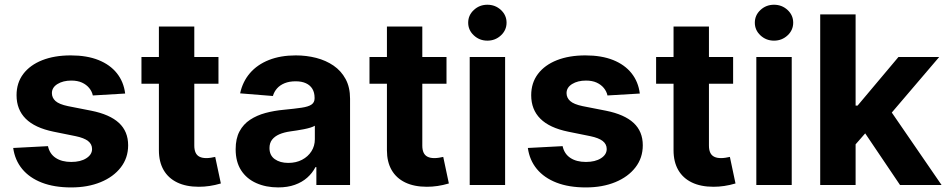

<svg xmlns="http://www.w3.org/2000/svg" viewBox="-20 -789 4040 819"><path d="M513.9 -390 376 -381.8Q372.2 -399.2 360.4 -413.6Q348.6 -428 329.7 -436.7Q310.7 -445.3 284.2 -445.3Q249 -445.3 225.2 -430.6Q201.4 -415.9 201.4 -391.8Q201.4 -372 216.7 -358.1Q232.1 -344.2 269.9 -336.3L369.1 -316.8Q448.3 -301 487.5 -264.6Q526.6 -228.3 526.6 -169.3Q526.6 -115.4 495.3 -75Q464.1 -34.5 409.3 -12Q354.6 10.5 283.8 10.5Q211.4 10.5 158.6 -9.9Q105.9 -30.4 74.7 -68.1Q43.5 -105.9 36.3 -157.8L184.6 -165.6Q191.7 -132.5 217.7 -115.4Q243.7 -98.2 284 -98.2Q323.6 -98.2 348.1 -113.9Q372.7 -129.5 372.7 -153.3Q372.7 -174.2 355.6 -187.5Q338.5 -200.8 302.7 -208.2L208.4 -227.3Q128.5 -243.7 89.6 -282.7Q50.6 -321.7 50.6 -382.8Q50.6 -435.6 79.3 -473.6Q108.1 -511.6 160.1 -532.2Q212.1 -552.7 281.8 -552.7Q350.7 -552.7 400.1 -532.9Q449.6 -513 478.6 -476.6Q507.6 -440.2 513.9 -390Z M911.9 -545.9V-431.8H583.4V-545.9ZM657.8 -675.8H808.8V-168Q808.8 -149.9 814.3 -138Q819.7 -126.1 831.2 -120.4Q842.6 -114.6 860.4 -114.6Q868.9 -114.6 879.7 -116.2Q890.5 -117.8 898 -119.7L922.1 -6.4Q897.2 0.9 874 4.3Q850.9 7.7 828.2 7.7Q774 7.7 735.9 -10.7Q697.8 -29.1 677.8 -63.9Q657.8 -98.7 657.8 -147.9Z M1166.4 10.4Q1114.4 10.4 1073.2 -8Q1032 -26.3 1008.6 -62.4Q985.2 -98.5 985.2 -152.3Q985.2 -198 1001.7 -228.7Q1018.2 -259.4 1047 -278.3Q1075.8 -297.2 1112.5 -307.1Q1149.3 -317 1190 -320.7Q1237.5 -325.3 1266.5 -329.6Q1295.4 -333.9 1308.6 -342.9Q1321.9 -352 1321.9 -369.3V-371.7Q1321.9 -394.2 1312.4 -410Q1302.9 -425.7 1284.9 -433.9Q1266.9 -442.2 1241.2 -442.2Q1214.1 -442.2 1194.2 -434.1Q1174.3 -426 1161.8 -411.9Q1149.3 -397.8 1144.1 -379.5L1004.3 -390.8Q1014.9 -440.6 1046.1 -477Q1077.3 -513.3 1126.9 -533Q1176.5 -552.7 1241.8 -552.7Q1287.2 -552.7 1328.7 -542.1Q1370.2 -531.4 1402.8 -509.1Q1435.4 -486.7 1454.3 -451.7Q1473.2 -416.7 1473.2 -368.2V0H1329.5V-76H1325.6Q1312.3 -50.5 1290.4 -31.1Q1268.5 -11.7 1237.7 -0.7Q1206.9 10.4 1166.4 10.4ZM1209.6 -94.1Q1243 -94.1 1268.5 -107.5Q1294 -120.9 1308.5 -143.7Q1323 -166.5 1323 -194.9V-252.7Q1316.2 -248.4 1303.8 -244.6Q1291.4 -240.8 1276.1 -237.8Q1260.8 -234.8 1245.8 -232.5Q1230.7 -230.3 1218.4 -228.5Q1191.5 -224.7 1171.5 -216.1Q1151.6 -207.4 1140.5 -193.1Q1129.5 -178.8 1129.5 -157.4Q1129.5 -126.3 1152 -110.2Q1174.5 -94.1 1209.6 -94.1Z M1884.6 -545.9V-431.8H1556.1V-545.9ZM1630.5 -675.8H1781.4V-168Q1781.4 -149.9 1786.9 -138Q1792.4 -126.1 1803.8 -120.4Q1815.2 -114.6 1833 -114.6Q1841.6 -114.6 1852.4 -116.2Q1863.2 -117.8 1870.7 -119.7L1894.7 -6.4Q1869.8 0.9 1846.7 4.3Q1823.5 7.7 1800.9 7.7Q1746.7 7.7 1708.5 -10.7Q1670.4 -29.1 1650.4 -63.9Q1630.5 -98.7 1630.5 -147.9Z M1983.6 0V-545.9H2134.6V0ZM2059 -615.6Q2025.2 -615.6 2001.2 -638.1Q1977.1 -660.5 1977.1 -692.2Q1977.1 -724.1 2001.2 -746.4Q2025.2 -768.8 2059 -768.8Q2092.8 -768.8 2116.8 -746.4Q2140.8 -724.1 2140.8 -692.3Q2140.8 -660.5 2116.8 -638.1Q2092.8 -615.6 2059 -615.6Z M2709.2 -390 2571.3 -381.8Q2567.5 -399.2 2555.7 -413.6Q2543.9 -428 2525 -436.7Q2506.1 -445.3 2479.5 -445.3Q2444.3 -445.3 2420.5 -430.6Q2396.7 -415.9 2396.7 -391.8Q2396.7 -372 2412.1 -358.1Q2427.4 -344.2 2465.2 -336.3L2564.5 -316.8Q2643.7 -301 2682.8 -264.6Q2721.9 -228.3 2721.9 -169.3Q2721.9 -115.4 2690.6 -75Q2659.4 -34.5 2604.6 -12Q2549.9 10.5 2479.1 10.5Q2406.7 10.5 2354 -9.9Q2301.2 -30.4 2270 -68.1Q2238.8 -105.9 2231.6 -157.8L2379.9 -165.6Q2387 -132.5 2413 -115.4Q2439 -98.2 2479.3 -98.2Q2518.9 -98.2 2543.5 -113.9Q2568 -129.5 2568 -153.3Q2568 -174.2 2550.9 -187.5Q2533.8 -200.8 2498 -208.2L2403.7 -227.3Q2323.8 -243.7 2284.9 -282.7Q2245.9 -321.7 2245.9 -382.8Q2245.9 -435.6 2274.7 -473.6Q2303.4 -511.6 2355.4 -532.2Q2407.4 -552.7 2477.1 -552.7Q2546 -552.7 2595.5 -532.9Q2644.9 -513 2673.9 -476.6Q2702.9 -440.2 2709.2 -390Z M3107.2 -545.9V-431.8H2778.7V-545.9ZM2853.1 -675.8H3004.1V-168Q3004.1 -149.9 3009.6 -138Q3015 -126.1 3026.5 -120.4Q3037.9 -114.6 3055.7 -114.6Q3064.3 -114.6 3075 -116.2Q3085.8 -117.8 3093.4 -119.7L3117.4 -6.4Q3092.5 0.9 3069.3 4.3Q3046.2 7.7 3023.5 7.7Q2969.3 7.7 2931.2 -10.7Q2893.1 -29.1 2873.1 -63.9Q2853.1 -98.7 2853.1 -147.9Z M3206.2 0V-545.9H3357.2V0ZM3281.6 -615.6Q3247.9 -615.6 3223.8 -638.1Q3199.8 -660.5 3199.8 -692.2Q3199.8 -724.1 3223.8 -746.4Q3247.9 -768.8 3281.6 -768.8Q3315.4 -768.8 3339.5 -746.4Q3363.5 -724.1 3363.5 -692.3Q3363.5 -660.5 3339.5 -638.1Q3315.4 -615.6 3281.6 -615.6Z M3615.4 -157 3615.8 -338.5H3638.1L3812.5 -545.9H3986.3L3751.8 -271.1H3715.2ZM3478.7 0V-727.5H3629.7V0ZM3819.1 0 3659 -237.3 3759.6 -344.5 3996.3 0Z"/></svg>

Font: Inter V
Style: 
Weight: 400
Designer: Rasmus Andersson
Foundry: rsms
Version: Version 4.000;git-a3f224843